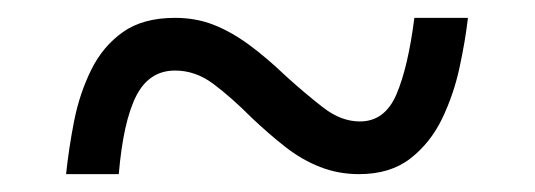

<svg xmlns="http://www.w3.org/2000/svg" viewBox="-20 -464 599 215"><path d="M54 -269Q57 -298 63 -328.5Q69 -359 82 -385.5Q95 -412 117.5 -428Q140 -444 176 -444Q199 -444 218.5 -436.5Q238 -429 258 -414.5Q278 -400 301 -378Q322 -359 342 -343.5Q362 -328 383 -328Q411 -328 424 -358.5Q437 -389 444 -444H504Q501 -418 494.5 -388Q488 -358 475 -331Q462 -304 439.5 -286.5Q417 -269 382 -269Q359 -269 338.5 -277Q318 -285 299.5 -299.5Q281 -314 262 -332Q239 -355 219 -370Q199 -385 176 -385Q147 -385 132.5 -356.5Q118 -328 113 -269Z"/></svg>

Font: Noto Serif Sinhala
Style: Regular
Weight: 400
Designer: Jelle Bosma - Monotype Design Team
Foundry: Monotype Imaging Inc.
Version: Version 2.006